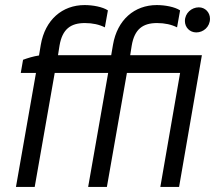

<svg xmlns="http://www.w3.org/2000/svg" viewBox="-20 -738 861 758"><path d="M71 -502 62 -450H122L43 0H117L196 -450H407L328 0H402L481 -450H691L613 0H687L777 -520H494L500 -558C511 -623 544 -647 600 -647C631 -647 657 -641 679 -630L691 -697C670 -711 631 -718 599 -718C511 -718 443 -660 426 -561L419 -520H209L215 -558C226 -623 259 -647 315 -647C346 -647 372 -641 394 -630L406 -697C385 -711 346 -718 314 -718C226 -718 158 -660 141 -561L134 -519C113 -516 90 -509 71 -502ZM755 -610C783 -610 809 -632 809 -664C809 -689 790 -709 765 -709C736 -709 710 -686 710 -655C710 -630 729 -610 755 -610Z"/></svg>

Font: Fixel Display 20240404
Style: Italic
Weight: 400
Italic angle: -10°
Designer: AlfaBravo + MacPaw
Foundry: Kyrylo Tkachov, Marchela Mozhyna, Serhii Makarenko, Maria Weinstein, Zakhar Kryvoshyya
Version: Version 1.211;Glyphs 3.2 (3225)